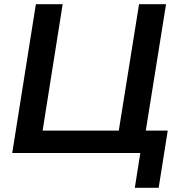

<svg xmlns="http://www.w3.org/2000/svg" viewBox="-20 -725 860 910"><path d="M619 165 645 0H38L150 -705H277L182 -106H543L639 -705H767L671 -106H775L732 165Z"/></svg>

Font: Mulish
Style: Bold Italic
Weight: 700
Italic angle: -9°
Designer: Vernon Adams
Foundry: Vernon Adams
Version: Version 3.603; ttfautohint (v1.8.3)